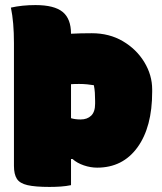

<svg xmlns="http://www.w3.org/2000/svg" viewBox="-20 -730 640 757"><path d="M23 -700Q67 -710 120 -710Q194 -710 227 -683Q260 -656 260 -597Q297 -599 342 -599Q411 -599 464.5 -567.5Q518 -536 549 -485Q580 -434 580 -377V-368Q580 -229 522 -149Q464 -69 363 -69Q337 -69 310.5 -78Q284 -87 266 -103H260V0Q241 4 219.5 5.5Q198 7 175 7Q119 7 88.5 0Q58 -7 46.5 -25Q35 -43 35 -76V-560Q35 -643 23 -700ZM292 -399Q273 -399 260 -398V-264Q276 -259 298 -259Q324 -259 339.5 -274Q355 -289 355 -321V-332Q355 -349 354 -364.5Q353 -380 350 -394Q338 -396 323.5 -397.5Q309 -399 292 -399Z"/></svg>

Font: Recursive Sn Csl St XBk
Style: Regular
Weight: 1000
Version: Version 1.079;hotconv 1.0.112;makeotfexe 2.5.65598; ttfautoh